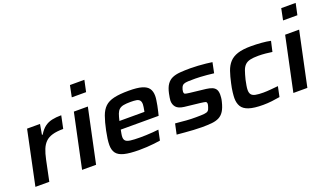

<svg xmlns="http://www.w3.org/2000/svg" viewBox="-71 -1218 2902 1701"><g transform="rotate(-20 1380.0 -367.5)"><path d="M36 0 143 -510H265L248 -413H255Q281 -456 311 -478.5Q341 -501 379.5 -509.5Q418 -518 468 -518L443 -398Q381 -398 340 -386Q299 -374 274 -349Q249 -324 234 -286.5Q219 -249 208 -197L167 0Z M610 -635 632 -743H768L745 -635ZM476 0 584 -510H716L608 0Z M1014 8Q924 8 872.5 -5Q821 -18 799.5 -47Q778 -76 778 -123Q778 -149 782.5 -182.5Q787 -216 795 -254Q811 -331 829.5 -382.5Q848 -434 879 -463.5Q910 -493 963.5 -505.5Q1017 -518 1103 -518Q1183 -518 1227 -505Q1271 -492 1290 -465Q1309 -438 1309 -395Q1309 -377 1305.5 -355Q1302 -333 1297.5 -307Q1293 -281 1286 -254L1277 -218H920Q916 -198 913 -181Q910 -164 910 -151Q910 -128 922.5 -115.5Q935 -103 967.5 -98.5Q1000 -94 1059 -94Q1084 -94 1114.5 -95Q1145 -96 1176.5 -98.5Q1208 -101 1233 -104L1213 -8Q1189 -4 1155 0Q1121 4 1084.5 6Q1048 8 1014 8ZM935 -294H1171L1173 -305Q1176 -323 1178.5 -336.5Q1181 -350 1181 -362Q1181 -387 1170.5 -399.5Q1160 -412 1139 -415.5Q1118 -419 1085 -419Q1043 -419 1018 -414Q993 -409 977.5 -395.5Q962 -382 953 -357.5Q944 -333 935 -294Z M1604 8Q1568 8 1526 5.5Q1484 3 1443.5 -0.5Q1403 -4 1370 -7L1391 -105Q1420 -103 1445 -100.5Q1470 -98 1493 -96Q1516 -94 1538.5 -93.5Q1561 -93 1584 -93Q1634 -93 1660.5 -95.5Q1687 -98 1698 -107.5Q1709 -117 1715 -139Q1718 -149 1720 -156Q1722 -163 1722 -168Q1722 -187 1710 -190.5Q1698 -194 1667 -198L1516 -215Q1463 -222 1442 -246.5Q1421 -271 1421 -308Q1421 -317 1424 -335Q1427 -353 1431 -373Q1442 -425 1462.5 -454.5Q1483 -484 1513.5 -497.5Q1544 -511 1587 -514.5Q1630 -518 1685 -518Q1719 -518 1757 -515.5Q1795 -513 1829.5 -509.5Q1864 -506 1888 -502L1868 -404Q1837 -408 1803.5 -411Q1770 -414 1741.5 -415.5Q1713 -417 1695 -417Q1653 -417 1627 -416Q1601 -415 1586 -408.5Q1571 -402 1563 -384Q1559 -376 1556 -364.5Q1553 -353 1553 -345Q1553 -327 1562.5 -323Q1572 -319 1605 -315L1754 -298Q1786 -294 1808.5 -285Q1831 -276 1842.5 -258Q1854 -240 1854 -208Q1854 -197 1852.5 -180Q1851 -163 1846 -144Q1833 -90 1813.5 -59.5Q1794 -29 1765.5 -14.5Q1737 0 1697 4Q1657 8 1604 8Z M2182 8Q2096 8 2048 -8Q2000 -24 1980.5 -56Q1961 -88 1961 -135Q1961 -153 1965 -189.5Q1969 -226 1979 -269Q1992 -330 2008 -376.5Q2024 -423 2052.5 -454.5Q2081 -486 2129.5 -502Q2178 -518 2257 -518Q2305 -518 2354.5 -514Q2404 -510 2440 -502L2418 -405Q2393 -409 2357.5 -412.5Q2322 -416 2289 -416Q2240 -416 2210.5 -409Q2181 -402 2162.5 -384Q2144 -366 2133 -334.5Q2122 -303 2110 -255Q2104 -226 2100 -203Q2096 -180 2096 -163Q2096 -135 2108 -120Q2120 -105 2147.5 -99.5Q2175 -94 2220 -94Q2251 -94 2290 -97.5Q2329 -101 2360 -104L2340 -8Q2308 -2 2265 3Q2222 8 2182 8Z M2602 -635 2624 -743H2760L2737 -635ZM2468 0 2576 -510H2708L2600 0Z"/></g></svg>

Font: Saira Expanded SemiBold
Style: Italic
Weight: 600
Width: 7
Italic angle: -12°
Designer: Hector Gatti with collaboration of the Omnibus-Type team
Foundry: Omnibus-Type
Version: Version 1.101